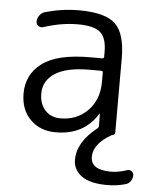

<svg xmlns="http://www.w3.org/2000/svg" viewBox="-53 -598 666 839"><g transform="rotate(5 279.5 -178.0)"><path d="M449.2 197.3Q372.1 197.3 335.4 169.9Q298.8 142.6 298.8 99.6Q298.8 21.5 384.8 -45.9Q390.6 -50.8 390.6 -57.6L389.6 -110.4Q389.6 -111.3 388.7 -111.3Q387.7 -111.3 387.7 -110.4Q328.1 -12.7 204.1 -12.7Q135.7 -12.7 92.8 -55.7Q49.8 -98.6 49.8 -169.9Q49.8 -252.9 115.7 -302.7Q181.6 -352.5 327.1 -352.5H378.9Q386.7 -352.5 386.7 -359.4V-381.8Q386.7 -442.4 358.9 -466.8Q331.1 -491.2 259.8 -491.2Q187.5 -491.2 110.4 -465.8Q98.6 -461.9 88.9 -468.8Q79.1 -475.6 79.1 -487.3Q79.1 -502 87.9 -514.2Q96.7 -526.4 110.4 -531.2Q184.6 -552.7 259.8 -552.7Q375 -552.7 419.4 -510.7Q463.9 -468.8 463.9 -359.4V-34.2Q463.9 -29.3 460.4 -25.9Q457 -22.5 452.1 -22.5Q450.2 -22.5 449.2 -21.5Q371.1 22.5 371.1 80.1Q371.1 136.7 457 137.7Q494.1 137.7 529.3 125Q540 121.1 549.3 127.4Q558.6 133.8 558.6 144.5Q558.6 159.2 550.3 170.9Q542 182.6 528.3 186.5Q489.3 197.3 449.2 197.3ZM386.7 -291Q386.7 -297.9 378.9 -297.9H327.1Q228.5 -297.9 177.7 -265.6Q127 -233.4 127 -175.8Q127 -130.9 152.3 -103Q177.7 -75.2 219.7 -75.2Q292 -75.2 339.4 -123.5Q386.7 -171.9 386.7 -250Z"/></g></svg>

Font: Gen Jyuu Gothic P Normal
Style: Regular
Weight: 300
Designer: [Source Han Sans]
Ryoko NISHIZUKA  (kana & ideographs); Paul D. Hunt (Latin, Greek & Cyrillic); Wenlong ZHANG  (bopomofo
Version: Version 1.002.20150607